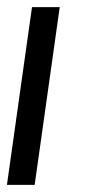

<svg xmlns="http://www.w3.org/2000/svg" viewBox="-30 -520 248 540"><path d="M60 -500H138L67.5 0H-10.5Z"/></svg>

Font: Urbanist
Style: Italic
Weight: 400
Italic angle: -8°
Designer: Corey Hu
Foundry: Corey Hu
Version: Version 1.330; ttfautohint (v1.8.4.7-5d5b)